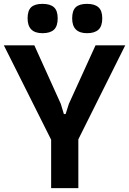

<svg xmlns="http://www.w3.org/2000/svg" viewBox="-27 -975 669 995"><path d="M238 -251 -7 -740H151L288 -437L304 -384H313L330 -437L468 -740H622L379 -253V0H238ZM193 -803Q116 -803 116 -880Q116 -920 134.5 -937.5Q153 -955 193 -955Q233 -955 252.5 -937.5Q272 -920 272 -880Q272 -839 252.5 -821Q233 -803 193 -803ZM424 -803Q347 -803 347 -880Q347 -920 365.5 -937.5Q384 -955 424 -955Q463 -955 483 -937.5Q503 -920 503 -880Q503 -839 483 -821Q463 -803 424 -803Z"/></svg>

Font: Encode Sans Compressed
Style: Bold
Weight: 700
Designer: Pablo Impallari, Andres Torresi
Foundry: Pablo Impallari, Andres Torresi
Version: Version 1.000; ttfautohint (v1.00) -l 8 -r 50 -G 200 -x 14 -